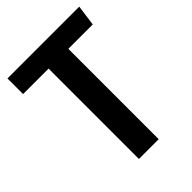

<svg xmlns="http://www.w3.org/2000/svg" viewBox="-202 -788 885 885"><g transform="rotate(-45 240.0 -345.5)"><path d="M477 -691 463 -589H304V0H175V-589H9V-691Z"/></g></svg>

Font: Fira Sans Condensed Medium
Style: Regular
Weight: 500
Width: 3
Designer: Carrois Corporate & Edenspiekermann AG
Foundry: Carrois Corporate GbR & Edenspiekermann AG
Version: Version 4.203;PS 004.203;hotconv 1.0.88;makeotf.lib2.5.64775